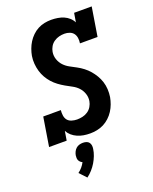

<svg xmlns="http://www.w3.org/2000/svg" viewBox="-179 -841 958 1200"><g transform="rotate(-20 300.0 -241.0)"><path d="M301 8Q278 8 257 4.5Q236 1 216.5 -7.5Q197 -16 181.5 -29.5Q166 -43 156 -61L146 0H29L60 -192H177Q175 -174 177.5 -156Q180 -138 190 -125.5Q200 -113 217.5 -107.5Q235 -102 253 -102Q271 -102 289.5 -106Q308 -110 324.5 -121Q341 -132 351 -149Q361 -166 364 -184Q368 -210 359.5 -234Q351 -258 334.5 -275.5Q318 -293 296 -304.5Q274 -316 253 -328Q232 -340 212.5 -354.5Q193 -369 177 -387Q161 -405 149 -426Q137 -447 130 -471Q123 -495 121 -520.5Q119 -546 123 -572Q127 -594 135 -616Q143 -638 155.5 -658Q168 -678 185.5 -695Q203 -712 224 -723Q245 -734 267.5 -738.5Q290 -743 312 -743Q334 -743 355.5 -739.5Q377 -736 395.5 -728Q414 -720 429 -706.5Q444 -693 453 -675L463 -735H580L549 -543H432Q435 -561 432.5 -578.5Q430 -596 420.5 -608.5Q411 -621 395 -627Q379 -633 361 -633Q343 -633 325 -628.5Q307 -624 291 -613Q275 -602 265.5 -585.5Q256 -569 253 -551Q249 -525 257.5 -501Q266 -477 282.5 -459.5Q299 -442 320.5 -430.5Q342 -419 363.5 -407.5Q385 -396 404.5 -381Q424 -366 439.5 -348Q455 -330 467.5 -309Q480 -288 487.5 -264.5Q495 -241 496.5 -215Q498 -189 494 -163Q490 -141 482 -119Q474 -97 461 -76.5Q448 -56 429.5 -39Q411 -22 390 -11.5Q369 -1 346 3.5Q323 8 301 8ZM189 261 146 215Q161 204 173 190Q185 176 193 160Q186 157 180 151.5Q174 146 170.5 138.5Q167 131 167 122.5Q167 114 168 105Q170 94 175.5 82.5Q181 71 190.5 62.5Q200 54 212 50.5Q224 47 236 47Q248 47 259 50.5Q270 54 276.5 62.5Q283 71 284.5 82.5Q286 94 284 105Q281 127 272.5 149Q264 171 252 191Q240 211 224 229Q208 247 189 261Z"/></g></svg>

Font: Iosevka HT Extrabold Extended
Style: Italic
Weight: 800
Width: 7
Italic angle: -9°
Monospace: yes
Designer: Belleve Invis
Foundry: Belleve Invis
Version: Version 32.3.0; ttfautohint (v1.8.4)